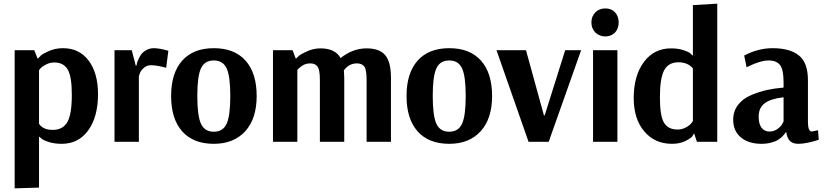

<svg xmlns="http://www.w3.org/2000/svg" viewBox="-20 -774 4508 1048"><path d="M277 -433Q253 -433 232.5 -422.5Q212 -412 203.5 -403.5Q195 -395 193 -390V-98Q216 -65 267 -65Q323 -65 347.5 -107.5Q372 -150 372 -257Q372 -358 349 -395.5Q326 -433 277 -433ZM60 254V-500H167L185 -455H188Q193 -461 202.5 -470.5Q212 -480 247 -495.5Q282 -511 324 -511Q413 -511 464 -443Q515 -375 515 -260Q515 -137 462 -63Q409 11 317 11Q278 11 247.5 1.5Q217 -8 206 -18L196 -27H193V250Z M899 -497 887 -404Q836 -418 804 -418Q781 -418 764.5 -403Q748 -388 743 -373L738 -358V0H605V-500H699L721 -416H725Q726 -420 727 -426.5Q728 -433 735 -449Q742 -465 751 -477.5Q760 -490 778.5 -500.5Q797 -511 820 -511Q834 -511 854 -507.5Q874 -504 887 -500Z M1057 -251Q1057 -142 1077 -98.5Q1097 -55 1147 -55Q1197 -55 1217 -98.5Q1237 -142 1237 -250Q1237 -358 1217 -401Q1197 -444 1147 -444Q1097 -444 1077 -401Q1057 -358 1057 -251ZM1381 -250Q1381 -126 1318.5 -57.5Q1256 11 1147 11Q1035 11 974.5 -57Q914 -125 914 -250Q914 -375 974.5 -443Q1035 -511 1147 -511Q1260 -511 1320.5 -443Q1381 -375 1381 -250Z M1470 0V-500H1577L1594 -455H1597Q1602 -461 1612.5 -470Q1623 -479 1657.5 -494.5Q1692 -510 1729 -510Q1810 -510 1839 -457Q1905 -510 1981 -510Q2052 -510 2083 -472.5Q2114 -435 2114 -349V0H1981V-339Q1981 -393 1968.5 -410.5Q1956 -428 1928 -428Q1885 -428 1857 -390Q1859 -366 1859 -351V0H1726V-339Q1726 -392 1713.5 -410Q1701 -428 1674 -428Q1648 -428 1629 -415Q1610 -402 1603 -392V0Z M2342 -251Q2342 -142 2362 -98.5Q2382 -55 2432 -55Q2482 -55 2502 -98.5Q2522 -142 2522 -250Q2522 -358 2502 -401Q2482 -444 2432 -444Q2382 -444 2362 -401Q2342 -358 2342 -251ZM2666 -250Q2666 -126 2603.5 -57.5Q2541 11 2432 11Q2320 11 2259.5 -57Q2199 -125 2199 -250Q2199 -375 2259.5 -443Q2320 -511 2432 -511Q2545 -511 2605.5 -443Q2666 -375 2666 -250Z M2865 0 2690 -500H2851L2949 -144H2953L3065 -500H3152L2975 0Z M3231 -708Q3252 -728 3284 -728Q3315 -728 3335 -709Q3357 -686 3357 -652Q3357 -617 3335 -594Q3313 -575 3284 -575Q3254 -575 3231 -595Q3208 -618 3208 -652Q3208 -685 3231 -708ZM3350 -500V0H3217V-500Z M3678 -67Q3703 -67 3724 -78.5Q3745 -90 3754 -102L3762 -113V-401Q3734 -434 3683 -434Q3629 -434 3605.5 -391Q3582 -348 3582 -243Q3582 -141 3604.5 -104Q3627 -67 3678 -67ZM3895 -754V0H3784L3769 -45H3768Q3765 -39 3758.5 -29.5Q3752 -20 3721.5 -4.5Q3691 11 3648 11Q3554 11 3496.5 -57Q3439 -125 3439 -239Q3439 -361 3494.5 -435.5Q3550 -510 3642 -510Q3681 -510 3710 -500.5Q3739 -491 3749 -482L3759 -472H3762V-746Z M4257 -111V-243Q4190 -236 4155.5 -211.5Q4121 -187 4121 -137Q4121 -97 4137 -76.5Q4153 -56 4180 -56Q4204 -56 4223.5 -70Q4243 -84 4250 -98ZM4055 -407 4042 -471Q4119 -511 4197 -511Q4291 -511 4340.5 -471.5Q4390 -432 4390 -336V-109Q4390 -56 4411 -56L4445 -63L4449 -11Q4380 11 4338 11Q4309 11 4293 -3.5Q4277 -18 4272 -51H4267Q4266 -48 4263.5 -44Q4261 -40 4250.5 -29.5Q4240 -19 4226.5 -10.5Q4213 -2 4189 4.5Q4165 11 4136 11Q4066 11 4024 -24Q3982 -59 3982 -120Q3982 -167 4008.5 -201.5Q4035 -236 4080.5 -255Q4126 -274 4167.5 -283Q4209 -292 4257 -296V-325Q4257 -393 4238 -418.5Q4219 -444 4174 -444Q4153 -444 4123.5 -435Q4094 -426 4075 -416Z"/></svg>

Font: ArsenalBold
Style: Bold
Weight: 700
Designer: Andrij Shevchenko
Foundry: Stairsfor.com
Version: Version 1.000